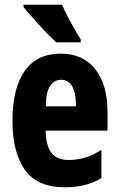

<svg xmlns="http://www.w3.org/2000/svg" viewBox="-20 -786 505 816"><path d="M238 -558Q333 -558 385 -492Q437 -426 437 -310V-231H174Q175 -166 199 -136Q223 -106 271 -106Q308 -106 341 -116Q374 -126 411 -149V-29Q376 -8 337.5 1Q299 10 255 10Q138 10 85.5 -64.5Q33 -139 33 -272Q33 -411 85 -484.5Q137 -558 238 -558ZM239 -447Q212 -447 193.5 -421.5Q175 -396 175 -334H303Q303 -447 239 -447ZM243 -766Q252 -746 267 -717Q282 -688 297.5 -661Q313 -634 323 -619V-606H219Q206 -618 186.5 -637.5Q167 -657 146.5 -680Q126 -703 108 -723Q90 -743 80 -756V-766Z"/></svg>

Font: Noto Sans Sinhala ExtraCondensed ExtraBold
Style: Regular
Weight: 800
Width: 2
Designer: Jelle Bosma - Monotype Design Team
Foundry: Monotype Imaging Inc.
Version: Version 2.006; ttfautohint (v1.8.4.7-5d5b)